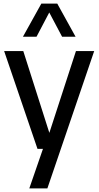

<svg xmlns="http://www.w3.org/2000/svg" viewBox="-20 -828 548 1068"><path d="M402.5 -544H504L243.5 220H143L219 0H188.5L3 -544H109.5L254.5 -89ZM400.5 -623.5H325.5L254 -758.5L183 -623.5H107.5L210 -808H298.5Z"/></svg>

Font: Encode Sans Semi Condensed Medium
Style: Regular
Weight: 500
Width: 4
Designer: Multiple Designers
Foundry: Impallari Type
Version: Version 2.000